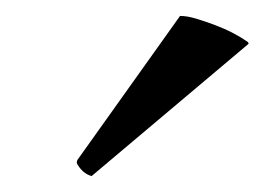

<svg xmlns="http://www.w3.org/2000/svg" viewBox="-20 -736 332 241"><path d="M206 -716Q215 -716 226.5 -712.5Q238 -709 250 -704.5Q262 -700 272.5 -694.5Q283 -689 290 -684Q292 -683 292 -681L95 -515Q84 -518 77 -530Q76 -532 76.5 -533Q77 -534 77 -535Z"/></svg>

Font: Lusitana
Style: Italic
Weight: 400
Italic angle: -12°
Designer: Ana Paula Megda
Foundry: Ana Paula Megda
Version: Version 1.000; ttfautohint (v1.1) -l 8 -r 50 -G 200 -x 14 -D